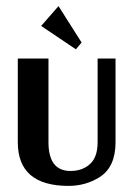

<svg xmlns="http://www.w3.org/2000/svg" viewBox="-20 -601 437 629"><path d="M228.6 -439.5 247.3 -461.7 171.7 -581 114.8 -516ZM358.5 -409.3H299.8V-135.2Q299.8 -86.3 274.9 -63.6Q250 -40.9 210.9 -40.9Q138.8 -40.9 138.8 -135.2V-409.3H38.3V-135.2Q38.3 8 204.6 8Q260.7 8 306 -20.5Q358.5 -53.4 358.5 -135.2Z"/></svg>

Font: Gidugu
Style: Regular
Weight: 400
Designer: Purushoth Kumar Guthula
Foundry: Silicon Andhra, USA.
Version: Version 1.0.5; ttfautohint (v1.2.25-373a) -l 7 -r 28 -G 50 -